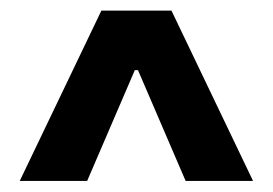

<svg xmlns="http://www.w3.org/2000/svg" viewBox="-20 -733 506 356"><path d="M16.6 -397.5 168 -713.4H297.9L449.2 -397.5H324.2L235.8 -603H230L141.6 -397.5Z"/></svg>

Font: Inter Tight ExtraBold
Style: Regular
Weight: 800
Designer: Rasmus Andersson
Foundry: rsms
Version: Version 3.004; ttfautohint (v1.8.4.7-5d5b)